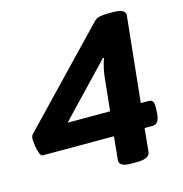

<svg xmlns="http://www.w3.org/2000/svg" viewBox="-105 -798 851 895"><g transform="rotate(-15 321.0 -350.0)"><path d="M419 2Q388 2 375 -6Q362 -14 363 -30L374 -142H30Q22 -142 16 -158.5Q10 -175 7 -196Q4 -217 4 -230Q4 -234 6 -240Q8 -246 12 -250L427 -683Q439 -695 455 -698.5Q471 -702 495 -702H521Q581 -702 578 -670L535 -259H573Q589 -259 594 -247Q599 -235 597 -209L596 -192Q593 -142 560 -142H522L511 -30Q508 2 447 2ZM424 -506 419 -508 182 -259H387L403 -413Q405 -436 411 -463Q417 -490 424 -506Z"/></g></svg>

Font: Asap Expanded Expanded Regular
Style: Bold Italic
Weight: 700
Width: 7
Italic angle: -6°
Designer: Pablo Cosgaya
Foundry: Omnibus-Type
Version: Version 3.001; ttfautohint (v1.8.4.7-5d5b)